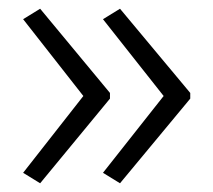

<svg xmlns="http://www.w3.org/2000/svg" viewBox="-20 -492 489 440"><path d="M416 -266 255 -72 216 -96 355 -272 216 -448 255 -472 416 -279ZM232 -266 72 -72 33 -96 171 -272 33 -448 72 -472 232 -279Z"/></svg>

Font: Noto Sans Cherokee Light
Style: Regular
Weight: 300
Designer: Monotype Design Team
Foundry: Monotype Imaging Inc.
Version: Version 2.001; ttfautohint (v1.8.4.7-5d5b)